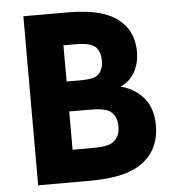

<svg xmlns="http://www.w3.org/2000/svg" viewBox="-52 -779 737 827"><g transform="rotate(-5 316.0 -365.5)"><path d="M79.6 -731H266.6Q356.9 -731 412.8 -714.4Q468.8 -697.8 501 -666.5Q527.8 -642.1 540.8 -608.6Q553.7 -575.2 553.7 -537.6Q553.7 -485.8 531.5 -447.5Q509.3 -409.2 470.2 -392.6Q531.7 -377 569.6 -332Q607.4 -287.1 607.4 -211.9Q607.4 -166 591.3 -127.7Q575.2 -89.4 542 -61.5Q506.3 -31.2 448.5 -15.6Q390.6 0 299.8 0H79.6ZM310.5 -139.6Q343.8 -139.6 363 -140.9Q382.3 -142.1 399.2 -147.9Q416 -153.8 427.7 -166.5Q446.3 -187.5 446.3 -222.7Q446.3 -259.8 425.8 -281.7Q414.1 -293 397.7 -297.9Q381.3 -302.7 362.5 -304Q343.8 -305.2 310.5 -305.2H240.7V-139.6ZM293.5 -434.6Q333.5 -434.6 352.1 -439.2Q370.6 -443.8 379.4 -453.6Q399.9 -474.1 399.9 -511.7Q399.9 -545.9 381.8 -567.9Q370.6 -580.1 348.9 -585.7Q327.1 -591.3 282.7 -591.3H240.7V-434.6Z"/></g></svg>

Font: Glacial Indifference
Style: Bold
Weight: 700
Designer: Alfredo Marco Pradil
Foundry: Alfredo Marco Pradil
Version: Version 1.312